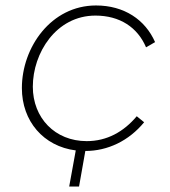

<svg xmlns="http://www.w3.org/2000/svg" viewBox="-20 -545 621 702"><path d="M233 137H269L292 7C374 7 451 -30 507 -98L480 -120C432 -63 371 -29 297 -29C181 -29 100 -114 100 -228C100 -351 185 -488 329 -488C418 -488 483 -445 514 -372L547 -391C511 -473 434 -525 331 -525C167 -525 60 -372 60 -223C60 -102 139 -10 257 5Z"/></svg>

Font: Fixel Display 20240404 ExLight
Style: Italic
Weight: 200
Italic angle: -10°
Designer: AlfaBravo + MacPaw
Foundry: Kyrylo Tkachov, Marchela Mozhyna, Serhii Makarenko, Maria Weinstein, Zakhar Kryvoshyya
Version: Version 1.211;Glyphs 3.2 (3225)